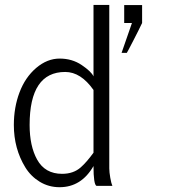

<svg xmlns="http://www.w3.org/2000/svg" viewBox="-20 -760 697 785"><path d="M477.1 -543.9 519.5 -666H487.8V-739.3H561V-666Q547.9 -638.2 523.9 -591.8Q500 -545.4 498.5 -543.9ZM362.3 -81.1Q312.5 5.4 223.6 5.4Q179.2 5.4 142.6 -16.8Q106 -39.1 83.5 -75.7Q36.6 -152.3 36.6 -249Q36.6 -320.8 59.8 -382.3Q83 -443.8 127.9 -482.2Q172.9 -520.5 223.9 -520.5Q274.9 -520.5 314 -494.1Q353 -467.8 362.3 -447.8V-739.7H426.8V-71.3Q426.8 -56.6 430.9 -33Q435.1 -9.3 439.5 0H374.5Q362.3 -5.9 362.3 -81.1ZM101.1 -249Q101.1 -162.6 131.8 -107.4Q164.1 -49.3 233.9 -49.3Q280.3 -49.3 310.1 -75.7Q334 -96.7 362.3 -135.7V-392.1Q310.5 -465.8 246.6 -465.8Q101.1 -465.8 101.1 -249Z"/></svg>

Font: News Cycle
Style: Regular
Weight: 500
Version: Version 0.5.2